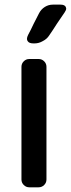

<svg xmlns="http://www.w3.org/2000/svg" viewBox="-20 -797 302 817"><path d="M99.6 -648.4Q94.7 -638.7 94.7 -631.8Q94.7 -626 97.7 -622.1Q103.5 -612.3 122.1 -612.3H127Q145.5 -612.3 162.1 -622.1Q179.7 -630.9 189.5 -646.5Q205.1 -668.9 221.7 -695.3Q239.3 -720.7 254.9 -744.1Q261.7 -753.9 261.7 -760.7Q260.7 -764.6 259.8 -767.6Q254.9 -777.3 237.3 -777.3H205.1Q186.5 -777.3 170.9 -767.6Q155.3 -757.8 146.5 -741.2Q135.7 -719.7 123 -695.3Q111.3 -669.9 99.6 -648.4ZM71.3 -33.2V-512.7Q71.3 -526.4 81.1 -536.1Q90.8 -545.9 104.5 -545.9H144.5Q158.2 -545.9 168 -536.1Q177.7 -526.4 177.7 -512.7V-33.2Q177.7 -19.5 168 -9.8Q158.2 0 144.5 0H104.5Q90.8 0 81.1 -9.8Q71.3 -19.5 71.3 -33.2Z"/></svg>

Font: DeepSea
Style: Medium
Weight: 500
Designer: Stem
Version: Version 3.019;git-0a5106e0b